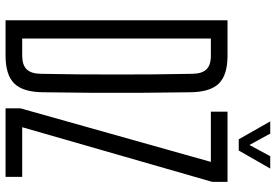

<svg xmlns="http://www.w3.org/2000/svg" viewBox="-171 -823 994 692"><g transform="rotate(90 326.0 -477.0)"><path d="M53 0V-800H181Q250 -800 280.8 -769Q311.5 -738 312.5 -667Q314 -572 314.5 -486Q315 -400 314.5 -314.2Q314 -228.5 312.5 -133.5Q311.5 -62 280.5 -31Q249.5 0 180 0ZM119 -60H180Q214.5 -60 230 -76.2Q245.5 -92.5 246 -127Q247.5 -195.5 248 -263.8Q248.5 -332 248.5 -400.2Q248.5 -468.5 248 -536.8Q247.5 -605 246 -673.5Q245.5 -708 230 -724Q214.5 -740 181 -740H119ZM370.5 0V-54L563.5 -740H382.5V-800H635.5V-745L438.5 -60H617.5V0ZM482 -840.5 417.5 -954H461.5L502.5 -879L543 -954H587.5L522.5 -840.5Z"/></g></svg>

Font: Big Shoulders Display Thin
Style: Regular
Weight: 400
Version: Version 2.002